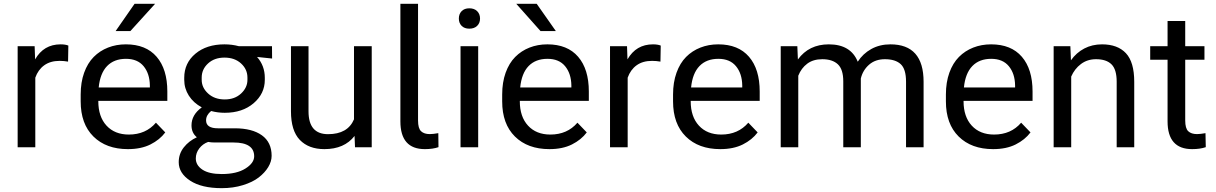

<svg xmlns="http://www.w3.org/2000/svg" viewBox="-20 -770 6360 1004"><path d="M72.3 0V-528.3H161.1L163.6 -459.5Q208.5 -538.1 296.9 -538.1Q321.8 -538.1 337.4 -531.7L335.9 -447.8Q314 -451.7 292 -451.7Q243.2 -451.7 211.2 -428.5Q179.2 -405.3 164.6 -363.8V0Z M401.9 -239.7V-275.9Q401.9 -339.4 419.9 -389.6Q438 -439.9 470 -472.2Q502 -504.4 544.9 -521.2Q587.9 -538.1 638.2 -538.1Q743.2 -538.1 799.1 -473.1Q855 -408.2 855 -291.5V-242.7H494.1V-240.7Q494.1 -159.7 537.1 -113Q580.1 -66.4 653.8 -66.4Q742.2 -66.4 795.4 -128.4L844.2 -77.6Q815.4 -39.1 766.6 -14.6Q717.8 9.8 648.9 9.8Q535.2 9.8 468.5 -56.2Q401.9 -122.1 401.9 -239.7ZM496.1 -312.5H763.7V-323.2Q762.7 -385.3 731 -423.8Q699.2 -462.4 638.7 -462.4Q576.7 -462.4 540 -424.6Q503.4 -386.7 496.1 -312.5ZM584.5 -607.4 683.6 -750H791L661.6 -607.4Z M914.6 78.1Q914.6 34.2 941.2 0.5Q967.8 -33.2 1009.3 -52.2Q981.4 -75.2 981.4 -114.3Q981.4 -169.9 1035.2 -208.5Q991.7 -231.9 967.5 -269.8Q943.4 -307.6 943.4 -352.5V-363.3Q943.4 -440.4 1002 -489.3Q1060.5 -538.1 1153.8 -538.1Q1193.4 -538.1 1229.5 -528.3H1402.3L1402.8 -463.9L1324.2 -472.2Q1364.7 -426.3 1364.7 -363.3V-352.5Q1364.7 -280.3 1306.2 -230.2Q1247.6 -180.2 1155.3 -180.2Q1118.7 -180.2 1084 -189.5Q1057.6 -168 1057.6 -140.6Q1057.6 -99.1 1119.6 -99.1H1207.5Q1298.3 -99.1 1349.4 -62.5Q1400.4 -25.9 1400.4 44.9Q1400.4 74.2 1382.6 103.8Q1364.7 133.3 1332.8 158Q1300.8 182.6 1250.2 198.2Q1199.7 213.9 1139.6 213.9Q1034.2 213.9 974.4 174.8Q914.6 135.7 914.6 78.1ZM1153.8 -468.8Q1101.1 -468.8 1067.9 -438.2Q1034.7 -407.7 1034.7 -364.3V-352.5Q1034.7 -311.5 1068.4 -280.8Q1102.1 -250 1155.3 -250Q1207.5 -250 1240.7 -281Q1273.9 -312 1273.9 -352.5V-364.3Q1273.9 -407.7 1240.5 -438.2Q1207 -468.8 1153.8 -468.8ZM1200.7 -24.9H1103Q1085 -24.9 1068.4 -27.8Q1040 -17.6 1022 6.1Q1003.9 29.8 1003.9 58.6Q1003.9 94.2 1038.6 117.2Q1073.2 140.1 1139.6 140.1Q1217.8 140.1 1263.4 111.3Q1309.1 82.5 1309.1 47.4Q1309.1 -24.9 1200.7 -24.9Z M1501.5 -528.3H1593.3V-187.5Q1593.3 -68.4 1695.3 -68.4Q1798.3 -68.4 1831.1 -146V-528.3H1923.8V0H1836.4L1834 -59.1Q1780.8 9.8 1676.3 9.8Q1594.2 9.8 1547.9 -38.3Q1501.5 -86.4 1501.5 -188.5Z M2073.7 -750H2166V-140.1Q2166 -98.6 2181.9 -83.7Q2197.8 -68.8 2227.1 -68.8Q2244.1 -68.8 2272 -73.7L2272.9 -0.5Q2243.2 9.8 2201.7 9.8Q2073.7 9.8 2073.7 -135.3Z M2480.5 -528.3V0H2388.2V-528.3ZM2379.4 -672.9Q2379.4 -696.8 2394 -711.7Q2408.7 -726.6 2434.1 -726.6Q2460 -726.6 2475.1 -711.7Q2490.2 -696.8 2490.2 -672.9Q2490.2 -649.4 2475.1 -634.8Q2460 -620.1 2434.1 -620.1Q2408.7 -620.1 2394 -634.8Q2379.4 -649.4 2379.4 -672.9Z M2606 -239.7V-275.9Q2606 -339.4 2624 -389.6Q2642.1 -439.9 2674.1 -472.2Q2706.1 -504.4 2749 -521.2Q2792 -538.1 2842.3 -538.1Q2947.3 -538.1 3003.2 -473.1Q3059.1 -408.2 3059.1 -291.5V-242.7H2698.2V-240.7Q2698.2 -159.7 2741.2 -113Q2784.2 -66.4 2857.9 -66.4Q2946.3 -66.4 2999.5 -128.4L3048.3 -77.6Q3019.5 -39.1 2970.7 -14.6Q2921.9 9.8 2853 9.8Q2739.3 9.8 2672.6 -56.2Q2606 -122.1 2606 -239.7ZM2700.2 -312.5H2967.8V-323.2Q2966.8 -385.3 2935.1 -423.8Q2903.3 -462.4 2842.8 -462.4Q2780.8 -462.4 2744.1 -424.6Q2707.5 -386.7 2700.2 -312.5ZM2786.6 -750 2886.7 -607.4H2806.6L2679.7 -750Z M3169.9 0V-528.3H3258.8L3261.2 -459.5Q3306.2 -538.1 3394.5 -538.1Q3419.4 -538.1 3435.1 -531.7L3433.6 -447.8Q3411.6 -451.7 3389.6 -451.7Q3340.8 -451.7 3308.8 -428.5Q3276.9 -405.3 3262.2 -363.8V0Z M3499.5 -239.7V-275.9Q3499.5 -339.4 3517.6 -389.6Q3535.6 -439.9 3567.6 -472.2Q3599.6 -504.4 3642.6 -521.2Q3685.5 -538.1 3735.8 -538.1Q3840.8 -538.1 3896.7 -473.1Q3952.6 -408.2 3952.6 -291.5V-242.7H3591.8V-240.7Q3591.8 -159.7 3634.8 -113Q3677.7 -66.4 3751.5 -66.4Q3839.8 -66.4 3893.1 -128.4L3941.9 -77.6Q3913.1 -39.1 3864.3 -14.6Q3815.4 9.8 3746.6 9.8Q3632.8 9.8 3566.2 -56.2Q3499.5 -122.1 3499.5 -239.7ZM3593.8 -312.5H3861.3V-323.2Q3860.4 -385.3 3828.6 -423.8Q3796.9 -462.4 3736.3 -462.4Q3674.3 -462.4 3637.7 -424.6Q3601.1 -386.7 3593.8 -312.5Z M4062.5 -528.3H4149.4L4152.3 -459Q4210 -538.1 4314 -538.1Q4428.7 -538.1 4465.3 -447.3Q4492.2 -489.3 4536.1 -513.7Q4580.1 -538.1 4636.2 -538.1Q4809.6 -538.1 4809.6 -342.3V0H4717.8V-342.8Q4717.8 -409.2 4689.7 -434.8Q4661.6 -460.4 4607.4 -460.4Q4557.1 -460.4 4524.4 -431.6Q4491.7 -402.8 4481.4 -359.4V-352.1V0H4389.6V-344.7Q4389.6 -407.2 4361.3 -433.8Q4333 -460.4 4279.8 -460.4Q4232.4 -460.4 4201.2 -437Q4169.9 -413.6 4154.3 -374V0H4062.5Z M4926.3 -239.7V-275.9Q4926.3 -339.4 4944.3 -389.6Q4962.4 -439.9 4994.4 -472.2Q5026.4 -504.4 5069.3 -521.2Q5112.3 -538.1 5162.6 -538.1Q5267.6 -538.1 5323.5 -473.1Q5379.4 -408.2 5379.4 -291.5V-242.7H5018.6V-240.7Q5018.6 -159.7 5061.5 -113Q5104.5 -66.4 5178.2 -66.4Q5266.6 -66.4 5319.8 -128.4L5368.7 -77.6Q5339.8 -39.1 5291 -14.6Q5242.2 9.8 5173.3 9.8Q5059.6 9.8 4992.9 -56.2Q4926.3 -122.1 4926.3 -239.7ZM5020.5 -312.5H5288.1V-323.2Q5287.1 -385.3 5255.4 -423.8Q5223.6 -462.4 5163.1 -462.4Q5101.1 -462.4 5064.5 -424.6Q5027.8 -386.7 5020.5 -312.5Z M5581.5 0H5489.7V-528.3H5577.1L5580.1 -454.6Q5608.4 -494.6 5649.9 -516.4Q5691.4 -538.1 5742.7 -538.1Q5824.2 -538.1 5867.7 -491.7Q5911.1 -445.3 5911.1 -342.3V0H5819.3V-342.8Q5819.3 -406.7 5792.2 -433.6Q5765.1 -460.4 5711.4 -460.4Q5666 -460.4 5632.6 -435.3Q5599.1 -410.2 5581.5 -369.6Z M5994.6 -457.5V-528.3H6085.4V-660.2H6177.7V-528.3H6278.3V-457.5H6177.7V-140.1Q6177.7 -98.6 6193.6 -83.7Q6209.5 -68.8 6239.3 -68.8Q6255.4 -68.8 6283.7 -73.7L6285.2 -0.5Q6255.4 9.8 6213.9 9.8Q6085.4 9.8 6085.4 -135.3V-457.5Z"/></svg>

Font: Bert Sans Medium
Style: Regular
Weight: 500
Designer: Christian Robertson, Adam Twardoch, & Cristiano Sobral
Foundry: Google
Version: Version 12.135;January 10, 2020;FontCreator 12.0.0.2547 64-b